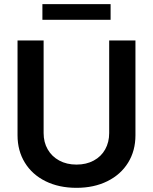

<svg xmlns="http://www.w3.org/2000/svg" viewBox="-20 -904 745 935"><path d="M639.6 -707V-245.1Q639.6 -169.9 603.8 -111.8Q567.9 -53.7 502.7 -21.5Q437.5 10.7 352.5 10.7Q267.1 10.7 201.9 -21.5Q136.7 -53.7 101.1 -111.8Q65.4 -169.9 65.4 -245.1V-707H192.4V-255.9Q192.4 -211.4 212.2 -176.8Q231.9 -142.1 268.3 -122.3Q304.7 -102.5 352.5 -102.5Q400.4 -102.5 436.5 -122.1Q472.7 -141.6 492.2 -176.5Q511.7 -211.4 511.7 -255.9V-707ZM518.6 -807.6H186.5V-883.8H518.6Z"/></svg>

Font: Pretendard GOV SemiBold
Style: Regular
Weight: 600
Designer: Base glyphs from Inter by Rasmus Andersson; Hangeul glyphs from Noto Sans CJK(Source Han Sans) by Jang Soo-young and Kan
Foundry: Kil Hyung-jin
Version: Version 1.309